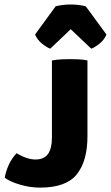

<svg xmlns="http://www.w3.org/2000/svg" viewBox="-20 -820 494 854"><path d="M54 -138.5Q74.5 -125.5 96.8 -118Q119 -110.5 137.5 -110.5Q176 -110.5 193.5 -135.2Q211 -160 211 -208V-551Q230 -555 253 -556Q276 -557 290 -557Q305.5 -557 327.5 -556.2Q349.5 -555.5 369 -551V-214Q369 -104 321.8 -44.8Q274.5 14.5 158 14.5Q114.5 14.5 69.8 1.5Q25 -11.5 1 -29.5Q6 -58.5 19.5 -87.8Q33 -117 54 -138.5ZM361.5 -792 453.5 -666.5Q444 -643 422.8 -626Q401.5 -609 386 -603.5L294.5 -690L203.5 -603.5Q188 -609 166.8 -626Q145.5 -643 136 -666.5L227.5 -792Q241 -795.5 258.5 -797.8Q276 -800 294.5 -800Q313 -800 330.5 -797.8Q348 -795.5 361.5 -792Z"/></svg>

Font: Signika SC
Style: Regular
Weight: 300
Designer: Anna Giedryś
Foundry: Anna Giedryś
Version: Version 2.000